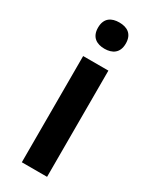

<svg xmlns="http://www.w3.org/2000/svg" viewBox="-196 -801 681 850"><g transform="rotate(30 144.5 -376.0)"><path d="M145 -752C106 -752 74 -735 74 -685C74 -636 106 -618 145 -618C184 -618 216 -636 216 -685C216 -735 184 -752 145 -752ZM209 -543H80V0H209Z"/></g></svg>

Font: Noto Sans Thaana SemiBold
Style: Regular
Weight: 600
Designer: David Williams
Foundry: Google Inc.
Version: Version 3.001